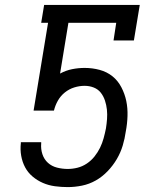

<svg xmlns="http://www.w3.org/2000/svg" viewBox="-20 -755 640 783"><path d="M256 8Q230 8 204 4.5Q178 1 155 -9Q132 -19 113 -35Q94 -51 82.5 -72.5Q71 -94 66.5 -119.5Q62 -145 65 -171V-175H148V-170Q146 -147 153 -126Q160 -105 175.5 -91Q191 -77 212.5 -71.5Q234 -66 256 -66Q276 -66 296 -71Q316 -76 334 -88Q352 -100 365.5 -117Q379 -134 388 -152.5Q397 -171 402.5 -191Q408 -211 412 -231Q415 -250 416.5 -269.5Q418 -289 416 -308Q414 -327 408 -345Q402 -363 391 -377Q380 -391 362.5 -398Q345 -405 325 -405Q304 -405 283 -398.5Q262 -392 244.5 -378Q227 -364 216 -344.5Q205 -325 200 -304H117L176 -662H148L160 -735H550L526 -590H443L454 -662H259L225 -455Q249 -468 274.5 -473Q300 -478 325 -478Q357 -478 386.5 -470Q416 -462 438.5 -444Q461 -426 475 -399Q489 -372 495 -343Q501 -314 500 -282Q499 -250 493 -219Q489 -190 480.5 -161.5Q472 -133 456.5 -106.5Q441 -80 419 -57Q397 -34 370.5 -19Q344 -4 314.5 2Q285 8 256 8Z"/></svg>

Font: Iosevka Curly Slab ExObl
Style: Regular
Weight: 400
Width: 7
Italic angle: -9°
Monospace: yes
Designer: Belleve Invis
Foundry: Belleve Invis
Version: Version 11.1.0; ttfautohint (v1.8.3)